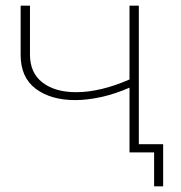

<svg xmlns="http://www.w3.org/2000/svg" viewBox="-20 -539 640 679"><path d="M246 -185Q160 -185 106.5 -225Q53 -265 53 -345V-519H86V-346Q86 -281 130.5 -247Q175 -213 249 -213Q335 -213 438 -258V-519H471V0H438V-229Q388 -207 338.5 -196Q289 -185 246 -185ZM525 120V0H438V-29H557V120Z"/></svg>

Font: Montserrat ExtraLight
Style: Regular
Weight: 200
Designer: Julieta Ulanovsky
Foundry: Julieta Ulanovsky
Version: Version 9.000; ttfautohint (v1.8.4.7-5d5b)